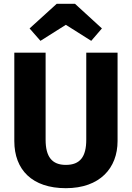

<svg xmlns="http://www.w3.org/2000/svg" viewBox="-20 -969 691 1006"><path d="M325 -839 458 -755 514 -820 373 -949H277L135 -820L192 -755ZM596 -693H432V-237C432 -148 400 -105 325 -105C252 -105 219 -148 219 -237V-693H55V-230C55 -79 149 17 325 17C503 17 596 -88 596 -230Z"/></svg>

Font: Fira Sans
Style: Bold
Weight: 700
Designer: Carrois Corporate & Edenspiekermann AG
Foundry: Carrois Corporate GbR & Edenspiekermann AG
Version: Version 4.203